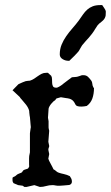

<svg xmlns="http://www.w3.org/2000/svg" viewBox="-20 -739 441 764"><path d="M29.8 -29.8Q29.8 -33.7 34.9 -35.4Q40 -37.1 42.5 -39.6Q47.9 -45.4 54.9 -47.9Q62 -50.3 64.9 -51.8Q68.8 -54.2 70.3 -57.9Q71.8 -61.5 77.1 -63.5L88.9 -67.4Q91.8 -67.4 93.8 -71.8Q95.7 -76.2 96.2 -76.7Q95.7 -79.1 95.7 -85Q95.7 -90.8 95.7 -96.2Q95.7 -103 95.7 -108.6Q95.7 -114.3 96.2 -118.2L99.1 -132.8V-208Q99.1 -209 99.6 -212.4Q100.1 -215.8 100.6 -219.7Q101.1 -223.6 101.6 -227.1Q102.1 -230.5 102.5 -231.4V-234.9Q102.1 -237.8 101.6 -243.9Q101.1 -250 100.6 -256.1Q100.1 -262.2 99.6 -267.1Q99.1 -272 99.1 -272.9Q98.6 -274.4 98.1 -277.8Q97.7 -281.2 97.2 -285.2Q96.7 -289.1 96.4 -292.5Q96.2 -295.9 96.2 -297.4Q94.7 -304.2 91.3 -310.5Q87.9 -316.9 83.5 -322.5Q79.1 -328.1 74.2 -333.7Q69.3 -339.4 64.9 -344.7Q64.5 -344.7 61.5 -348.4Q58.6 -352.1 58.6 -353L29.8 -379.9L53.2 -403.8Q54.2 -404.3 57.4 -405.8Q60.5 -407.2 64.2 -408.9Q67.9 -410.6 71.5 -412.1Q75.2 -413.6 77.1 -414.1Q78.1 -415 81.3 -415.8Q84.5 -416.5 88.1 -417Q91.8 -417.5 95 -417.7Q98.1 -418 99.1 -418Q108.4 -420.9 116 -426Q123.5 -431.2 130.9 -436.3Q138.2 -441.4 145.8 -445.3Q153.3 -449.2 163.1 -449.2H170.9Q171.4 -448.7 176.3 -444.1Q181.2 -439.5 183.6 -437.5Q187 -432.1 187 -424.1Q187 -416 187.5 -408.4Q188 -400.9 190.9 -395.5Q193.8 -390.1 203.6 -390.1Q205.1 -390.1 206.8 -390.1Q208.5 -390.1 208.5 -391.1Q210.4 -391.6 213.9 -393.3Q217.3 -395 220.9 -397.5Q224.6 -399.9 227.8 -402.3Q231 -404.8 232.4 -406.2L252.4 -421.4Q253.4 -422.4 258.8 -426Q264.2 -429.7 266.1 -431.6Q266.6 -431.6 270 -431.9Q273.4 -432.1 277.1 -432.4Q280.8 -432.6 284.2 -433.1Q287.6 -433.6 289.1 -434.1Q289.6 -434.1 292.2 -435.1Q294.9 -436 298.1 -437Q301.3 -438 303.7 -439Q306.2 -439.9 306.6 -439.9H312Q323.2 -439.9 330.3 -433.1Q337.4 -426.3 343.3 -418Q346.7 -413.6 347.4 -405.5Q348.1 -397.5 350.6 -393.6Q350.6 -392.1 352.1 -390.6L354 -388.7Q354 -365.2 347.4 -346.9Q340.8 -328.6 325.2 -317.4Q320.8 -316.4 314.9 -315.7Q309.1 -314.9 305.2 -314.9Q294.9 -314.9 290 -316.2Q285.2 -317.4 282.7 -319.8Q280.3 -322.3 278.6 -326.2Q276.9 -330.1 272.9 -335.4Q269.5 -339.8 264.9 -342.5Q260.3 -345.2 255.9 -346.4Q251.5 -347.7 247.8 -348.1Q244.1 -348.6 243.2 -348.6L222.2 -352.1L204.6 -347.2L198.7 -339.4Q196.3 -338.9 191.9 -334.7Q187.5 -330.6 183.3 -325.4Q179.2 -320.3 176.3 -314.7Q173.3 -309.1 173.3 -305.7L170.9 -270.5L173.3 -256.8V-231.4Q173.3 -230.5 174.1 -225.8Q174.8 -221.2 175.8 -218.8L172.4 -174.8L175.8 -158.2Q175.8 -154.8 174.1 -151.4Q172.4 -147.9 172.4 -142.6L175.8 -126L172.4 -107.9Q172.4 -107.4 172.4 -106.4Q172.4 -105.5 173.3 -105.5Q173.8 -102.5 176.5 -97.2Q179.2 -91.8 182.4 -85.9Q185.5 -80.1 188.2 -75Q190.9 -69.8 191.9 -67.4Q191.9 -66.9 192.9 -65.4Q193.8 -64 195.3 -64Q199.7 -61.5 203.9 -57.6Q208 -53.7 213.9 -51.8Q217.3 -50.3 222.7 -49.1Q228 -47.9 234.1 -46.4Q240.2 -44.9 246.3 -43Q252.4 -41 257.8 -38.1Q260.7 -34.2 263.4 -28.8Q266.1 -23.4 266.1 -17.1Q266.1 -11.7 264.4 -9.3Q262.7 -6.8 259.3 -4.4Q256.3 -2.4 249.5 -2.4L233.9 -1Q225.6 0 219 0Q212.4 0 208 0Q204.1 0 199.5 -1.2Q194.8 -2.4 189.5 -2.4Q175.8 -2.4 163.6 1.2Q151.4 4.9 138.7 4.9L116.7 -2.4L85.4 4.9H77.1L70.3 0Q69.3 0 64.9 -0.7Q60.5 -1.5 52.2 -2.4Q50.3 -2.4 48.3 -4.4Q46.9 -4.9 43.7 -5.9Q40.5 -6.8 33.7 -10.3Q29.8 -15.6 29.8 -20.5V-22ZM217.8 -522.5Q217.8 -543.5 225.1 -561.3Q232.4 -579.1 243.7 -595.2Q254.9 -611.3 268.1 -626.2Q281.2 -641.1 293 -656.7Q302.2 -669.9 310.1 -681.2Q317.9 -692.4 327.1 -700.7Q336.4 -709 348.9 -713.9Q361.3 -718.8 379.9 -718.8H386.7Q387.7 -717.3 389.9 -714.1Q392.1 -710.9 394.5 -707.3Q397 -703.6 398.9 -700Q400.9 -696.3 400.9 -694.8V-688Q400.9 -681.2 400.4 -677.2Q399.9 -673.3 397 -667Q393.6 -661.1 389.9 -657.7Q386.2 -654.3 382.6 -651.4Q378.9 -648.4 375.2 -645.5Q371.6 -642.6 368.2 -638.2Q366.7 -636.2 363.3 -630.6Q359.9 -625 358.9 -624Q353 -613.8 346.7 -605.5Q340.3 -597.2 334 -589.8Q327.6 -582.5 320.8 -575.2Q314 -567.9 307.1 -559.1Q306.2 -557.6 304 -554.2Q301.8 -550.8 299.6 -546.6Q297.4 -542.5 295.4 -539.1Q293.5 -535.6 293 -535.2Q291 -532.7 285.9 -527.1Q280.8 -521.5 274.9 -515.6Q269 -509.8 263.4 -504.4Q257.8 -499 255.9 -497.1H252.4Q247.1 -497.1 241.2 -498.5Q235.4 -500 230 -503.2Q224.6 -506.3 221.2 -511Q217.8 -515.6 217.8 -522.5Z"/></svg>

Font: IM FELL English
Style: Regular
Weight: 400
Designer: Igino Marini
Foundry: Igino Marini
Version: 3.00